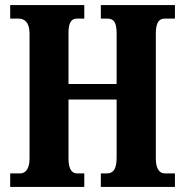

<svg xmlns="http://www.w3.org/2000/svg" viewBox="-20 -734 726 754"><path d="M20 0H311V-53H283C261 -53 249 -72 249 -111V-343H438V-115C438 -72 426 -53 400 -53H376V0H667V-53H628C606 -53 592 -71 592 -111V-602C592 -647 605 -661 628 -661H667V-714H376V-661H400C427 -661 438 -647 438 -602V-404H249V-605C249 -647 261 -661 283 -661H311V-714H20V-661H52C76 -661 96 -647 96 -602V-111C96 -72 81 -53 59 -53H20Z"/></svg>

Font: Noto Serif Georgian ExtraCondensed ExtraBold
Style: Regular
Weight: 800
Width: 2
Designer: Monotype Design Team, Akaki Razmadze
Foundry: Google LLC
Version: Version 2.003